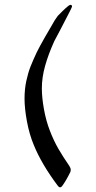

<svg xmlns="http://www.w3.org/2000/svg" viewBox="-20 -631 399 802"><path d="M188 -85.9Q204.1 -43.9 223.6 -10Q243.2 23.9 269.5 62Q275.4 71.3 275.4 77.6Q275.4 84 273.9 87.4Q255.9 124 239.7 146Q235.8 151.4 231 151.4Q226.1 151.4 222.2 146Q153.8 55.2 121.1 -25.4Q102.5 -69.8 92.5 -124Q82.5 -178.2 82.5 -218.8Q82.5 -258.3 89.8 -292.5Q97.2 -326.7 107.4 -352.8Q117.7 -378.9 133.8 -413.1Q144 -434.1 167 -474.6Q189.9 -515.1 196.3 -524.9Q208.5 -547.9 221.2 -564.5Q227.1 -570.8 241 -584.5Q254.9 -598.1 266.1 -606.9Q268.1 -608.4 270.5 -609.6Q272.9 -610.8 274.9 -610.8Q280.8 -610.8 280.8 -603Q280.8 -600.6 258.5 -557.9Q236.3 -515.1 230 -502.9L207 -459.5Q182.1 -404.8 168.5 -356.2Q154.8 -307.6 154.8 -261.7Q154.8 -223.6 163.6 -174.8Q172.4 -126 188 -85.9Z"/></svg>

Font: David Libre
Style: Regular
Weight: 400
Version: Version 1.000